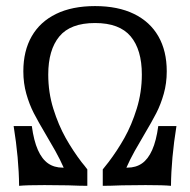

<svg xmlns="http://www.w3.org/2000/svg" viewBox="-20 -602 616 622"><path d="M24.2 -193.5H83.1Q89.5 -146 102.8 -116.1Q116.1 -86.3 135.9 -72.6Q155.6 -58.9 183.1 -58.9H186.3Q175 -84.7 159.3 -112.9Q143.5 -141.1 129 -165.3Q104 -207.3 89.5 -235.5Q75 -263.7 65.3 -298Q55.6 -332.3 55.6 -371Q55.6 -437.1 82.7 -484.3Q109.7 -531.5 161.7 -556.9Q213.7 -582.3 287.9 -582.3Q362.1 -582.3 414.1 -556.9Q466.1 -531.5 493.1 -484.3Q520.2 -437.1 520.2 -371Q520.2 -332.3 510.5 -298Q500.8 -263.7 486.3 -235.5Q471.8 -207.3 446.8 -165.3Q432.3 -141.1 416.5 -112.9Q400.8 -84.7 389.5 -58.9H392.7Q420.2 -58.9 439.9 -72.6Q459.7 -86.3 473 -116.1Q486.3 -146 492.7 -193.5H551.6Q534.7 -88.7 533.9 0Q510.5 -2.4 451.6 -2.4Q413.7 -2.4 375 -1.6Q336.3 0 312.9 0V-53.2Q322.6 -65.3 331.5 -76.6Q359.7 -113.7 383.1 -155.2Q406.5 -196.8 423 -250Q439.5 -303.2 439.5 -360.5Q439.5 -441.1 403.2 -484.3Q366.9 -527.4 287.9 -527.4Q208.1 -527.4 172.2 -483.9Q136.3 -440.3 136.3 -360.5Q136.3 -302.4 152.8 -249.6Q169.4 -196.8 192.7 -155.2Q216.1 -113.7 244.4 -76.6Q254 -65.3 262.9 -53.2V0Q239.5 0 200.8 -1.6Q162.9 -2.4 124.2 -2.4Q65.3 -2.4 41.9 0Q41.1 -88.7 24.2 -193.5Z"/></svg>

Font: Playfair Micro SmCond SmLight
Style: Regular
Weight: 360
Width: 4
Designer: Claus Eggers Sørensen
Foundry: Claus Eggers Sørensen
Version: Version 2.100;Glyphs 3.2 (3219)